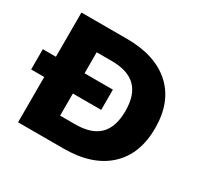

<svg xmlns="http://www.w3.org/2000/svg" viewBox="-170 -887 1105 1068"><g transform="rotate(30 383.0 -352.5)"><path d="M64 0V-705H356Q539 -705 640 -613Q741 -521 741 -353Q741 -185 640 -92.5Q539 0 356 0ZM248 -149H344Q449 -149 499.5 -199.5Q550 -250 550 -353Q550 -456 499 -506Q448 -556 344 -556H248ZM-20 -291V-421H430V-291Z"/></g></svg>

Font: Nunito Sans Black
Style: Regular
Weight: 900
Designer: Vernon Adams
Foundry: Vernon Adams
Version: Version 3.006; ttfautohint (v1.8.3)